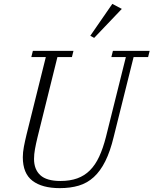

<svg xmlns="http://www.w3.org/2000/svg" viewBox="-20 -961 794 993"><path d="M289 12Q198 12 148 -26Q98 -64 98 -148Q98 -173 103.5 -202Q109 -231 117 -264L217 -666H142L150 -698H360L352 -666H277L174 -251Q166 -218 161 -190.5Q156 -163 156 -139Q156 -85 188.5 -55Q221 -25 293 -25Q342 -25 379.5 -38.5Q417 -52 445 -80Q473 -108 493 -151Q513 -194 528 -253L631 -666H556L564 -698H754L746 -666H671L568 -253Q550 -178 524.5 -127Q499 -76 465 -45Q431 -14 387.5 -1Q344 12 289 12ZM447 -776 561 -941 610 -915 467 -765Z"/></svg>

Font: IBM Plex Serif Light
Style: Italic
Weight: 300
Italic angle: -14°
Designer: Mike Abbink, Paul van der Laan, Pieter van Rosmalen
Foundry: Bold Monday
Version: Version 3.001